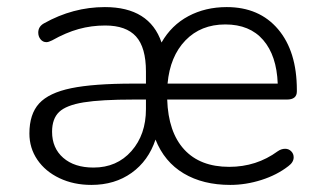

<svg xmlns="http://www.w3.org/2000/svg" viewBox="-20 -514 907 542"><path d="M63 -137Q63 -192 90.5 -222Q118 -252 181 -265Q244 -278 357 -278H392V-312Q392 -380 364 -411Q336 -442 277 -442Q238 -442 202 -432Q166 -422 127 -400Q117 -395 111 -395Q101 -395 94.5 -403Q88 -411 88 -422Q88 -439 104 -448Q186 -494 276 -494Q402 -494 436 -394Q464 -443 512 -468.5Q560 -494 620 -494Q712 -494 765 -431.5Q818 -369 818 -260V-256Q818 -233 790 -233H452Q455 -141 500 -92Q545 -43 627 -43Q704 -43 764 -87Q774 -94 785 -94Q795 -94 802 -87Q809 -80 809 -70Q809 -56 794 -45Q762 -20 718 -6Q674 8 630 8Q553 8 498.5 -24.5Q444 -57 419 -120Q399 -60 351.5 -26Q304 8 238 8Q188 8 148 -11Q108 -30 85.5 -63Q63 -96 63 -137ZM244 -41Q310 -41 351 -87.5Q392 -134 392 -206V-233H358Q265 -233 216 -225Q167 -217 147 -198Q127 -179 127 -142Q127 -96 158.5 -68.5Q190 -41 244 -41ZM764 -278Q761 -357 723 -401Q685 -445 616 -445Q547 -445 503.5 -400Q460 -355 453 -278Z"/></svg>

Font: SN Pro Light
Style: Regular
Weight: 300
Designer: Tobias Whetton
Foundry: Supernotes
Version: Version 1.002